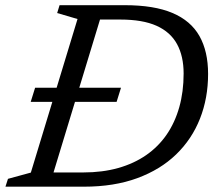

<svg xmlns="http://www.w3.org/2000/svg" viewBox="-38 -702 815 722"><path d="M77.5 -319 94 -372H417L400.5 -319ZM275 -53.5Q347 -53.5 406.5 -70.2Q466 -87 511.8 -118.8Q557.5 -150.5 588.8 -196Q620 -241.5 636.2 -299.2Q652.5 -357 652.5 -425.5Q652.5 -490.5 627.8 -536Q603 -581.5 550.8 -605Q498.5 -628.5 414 -628.5H286L303.5 -682.5H431.5Q541.5 -682.5 610.5 -653.2Q679.5 -624 712 -566.5Q744.5 -509 744.5 -424Q744.5 -333 714 -255.8Q683.5 -178.5 624.2 -121.2Q565 -64 478 -32Q391 0 278 0H95L112.5 -53.5ZM253.5 -630.5 177 -653 186 -682.5H354.5L147 0H-17.5L-8 -29.5L78 -53Z"/></svg>

Font: Newsreader 14pt
Style: Italic
Weight: 400
Italic angle: -17°
Designer: Hugues Gentile
Foundry: Production Type
Version: Version 1.003